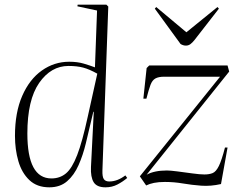

<svg xmlns="http://www.w3.org/2000/svg" viewBox="-20 -787 1031 821"><path d="M418 -59Q417 -31 424 -21Q431 -11 447 -11Q482 -11 516 -37L524 -26Q505 -10 482 2Q459 14 431 14Q394 14 380.5 -8Q367 -30 369 -73L381 -309H379L347 -174Q335 -124 316 -81Q297 -38 267 -12Q237 14 191 14Q138 14 105.5 -17Q73 -48 58.5 -98Q44 -148 44 -206Q44 -306 75 -377Q106 -448 159 -485.5Q212 -523 276 -523Q311 -523 338 -515Q365 -507 386 -499L395 -742L311 -760L312 -767H435L443 -759ZM200 -24Q236 -24 262 -45.5Q288 -67 310 -124Q332 -181 355 -287L396 -472Q362 -491 335.5 -498Q309 -505 273 -505Q198 -505 147.5 -432.5Q97 -360 97 -216Q97 -24 200 -24ZM618 -507H953L960 -481L607 -40Q640 -58 694 -58Q708 -58 739 -54Q770 -50 802.5 -45.5Q835 -41 854 -41Q875 -41 889.5 -47Q904 -53 916 -77.5Q928 -102 942 -156H953L925 0Q881 10 840.5 7Q800 4 762 -2.5Q724 -9 685 -9Q658 -9 638.5 -5Q619 -1 605 6L578 -33L921 -459H682Q658 -459 644.5 -451.5Q631 -444 623.5 -424Q616 -404 606 -365H593L607 -496ZM642 -750 648 -757 777 -649 910 -757 916 -750 811 -615Q803 -605 794.5 -598.5Q786 -592 775 -592Q763 -592 752 -599Z"/></svg>

Font: Display Extralight
Style: Italic
Weight: 200
Italic angle: -2°
Designer: Latin by Veronika Burian and Jose Scaglione. Greek by Irene Vlachou. Cyrillic by Vera Evstafieva
Foundry: TypeTogether
Version: Version 3.002